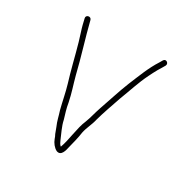

<svg xmlns="http://www.w3.org/2000/svg" viewBox="-118 -587 672 687"><g transform="rotate(30 218.5 -243.0)"><path d="M50 -468C54 -451 57 -437 63 -419C78 -375 92 -314 105 -268L115 -234C124 -204 130 -170 138 -139C145 -118 148 -100 157 -80L166 -56C169 -51 171 -46 173 -40C178 -26 189 -12 201 -6C223 3 229 -26 232 -40C237 -60 244 -86 247 -109C252 -133 263 -151 268 -174C277 -207 292 -249 303 -281C319 -322 332 -365 351 -403L360 -421C367 -435 370 -439 379 -454L386 -466C392 -478 375 -489 368 -477L361 -465C337 -428 322 -387 304 -344C287 -302 275 -261 259 -216C250 -190 247 -172 238 -149C223 -115 219 -61 206 -27C200 -31 196 -40 193 -47C185 -67 172 -91 167 -116C161 -137 155 -153 151 -178C144 -213 134 -240 125 -274C109 -341 87 -408 71 -473C67 -486 47 -481 50 -468Z"/></g></svg>

Font: Electronic
Style: Thn
Weight: 100
Version: Version 1.011